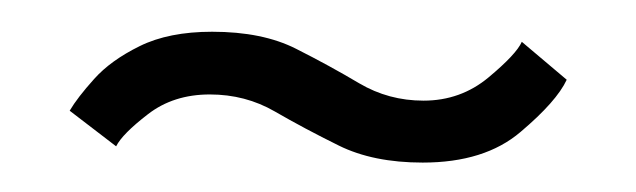

<svg xmlns="http://www.w3.org/2000/svg" viewBox="-20 -740 411 124"><path d="M253 -635Q221 -635 198.8 -646Q176.5 -657 157.5 -668Q138.5 -679 115.5 -679Q92 -679 75.5 -666.2Q59 -653.5 55 -645.5L25 -668.5Q30 -677 40.8 -689Q51.5 -701 70.2 -710.2Q89 -719.5 117 -719.5Q149.5 -719.5 171.2 -708.5Q193 -697.5 212 -686.2Q231 -675 253.5 -675Q277.5 -675 295.5 -690Q313.5 -705 317 -713L346 -688.5Q339.5 -674.5 316.2 -654.8Q293 -635 253 -635Z"/></svg>

Font: Imbue 10pt Medium
Style: Regular
Weight: 500
Designer: Tyler Finck
Foundry: Etcetera Type Company
Version: Version 1.102; ttfautohint (v1.8.3)